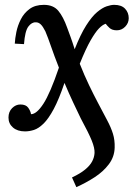

<svg xmlns="http://www.w3.org/2000/svg" viewBox="-20 -531 551 792"><path d="M295 241 277 201Q311 185 331 168.5Q351 152 360 135Q369 118 370 100Q371 80 358.5 49Q346 18 313 -43Q299 -72 282 -108Q265 -144 246 -189Q223 -121 201.5 -81Q180 -41 159.5 -21Q139 -1 120 5Q101 11 83 11Q52 11 33.5 -5Q15 -21 15 -46Q15 -70 30 -85Q45 -100 64 -100Q87 -100 96.5 -86.5Q106 -73 108 -60Q131 -60 159 -103Q187 -146 223 -252Q203 -303 190.5 -339.5Q178 -376 167 -402Q157 -422 148 -430.5Q139 -439 128 -439Q111 -440 97 -421.5Q83 -403 79 -349L41 -351Q42 -372 47.5 -399Q53 -426 66 -451.5Q79 -477 102 -494Q125 -511 161 -511Q200 -511 220.5 -486.5Q241 -462 257 -417Q264 -398 271.5 -377.5Q279 -357 288 -328Q312 -389 335.5 -426Q359 -463 380.5 -481Q402 -499 420 -505Q438 -511 451 -511Q481 -511 496 -495Q511 -479 511 -456Q511 -436 496.5 -421Q482 -406 462 -406Q442 -406 431.5 -416Q421 -426 416 -433Q403 -429 388 -413.5Q373 -398 353.5 -364Q334 -330 309 -268Q328 -220 347.5 -179.5Q367 -139 384 -107Q406 -65 422 -35Q438 -5 446 21Q454 47 453 78Q452 116 429 146.5Q406 177 370.5 200Q335 223 295 241Z"/></svg>

Font: Lora Medium
Style: Italic
Weight: 500
Italic angle: -3°
Designer: Olga Karpushina, Alexei Vanyashin (Cyrillic)
Foundry: Cyreal
Version: Version 3.004